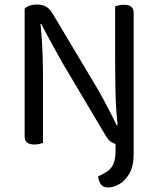

<svg xmlns="http://www.w3.org/2000/svg" viewBox="-20 -634 700 849"><path d="M414 146Q438 135 455.5 123Q473 111 482 89.5Q491 68 491 30V-68H571V45Q571 103 551 135.5Q531 168 505 181.5Q479 195 460 195Q435 195 425.5 180.5Q416 166 414 146ZM89 -539 157 -545Q161 -514 164 -472Q167 -430 168.5 -385.5Q170 -341 170 -301V-2Q165 0 154.5 2.5Q144 5 133 5Q111 5 100 -3.5Q89 -12 89 -31ZM571 -69 502 -63Q492 -147 490.5 -234.5Q489 -322 489 -404V-606Q495 -608 505 -610.5Q515 -613 527 -613Q549 -613 560 -604.5Q571 -596 571 -577ZM571 -99V-103V-11Q562 -4 548 1Q534 6 517 6Q493 6 476 -3.5Q459 -13 445 -38L255 -358Q240 -385 222 -417.5Q204 -450 188 -479.5Q172 -509 163 -528L89 -509V-596Q97 -604 111.5 -609Q126 -614 143 -614Q167 -614 184 -604.5Q201 -595 215 -570L406 -250Q422 -223 439.5 -190.5Q457 -158 472 -128.5Q487 -99 496 -80Z"/></svg>

Font: Baloo Tammudu 2
Style: Regular
Weight: 400
Designer: Maithili Shingre, Omkar Shende and Ek Type
Foundry: Ek Type
Version: Version 1.700